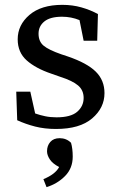

<svg xmlns="http://www.w3.org/2000/svg" viewBox="-20 -519 495 792"><path d="M211 13Q164 13 125 3Q86 -7 51 -23L47 -141H105L125 -51Q145 -44 166.5 -39.5Q188 -35 213 -35Q272 -35 298.5 -58Q325 -81 325 -115Q325 -147 302 -166.5Q279 -186 229 -202L192 -215Q127 -237 90 -270Q53 -303 53 -357Q53 -416 101.5 -457.5Q150 -499 237 -499Q279 -499 316 -488.5Q353 -478 384 -461L381 -351H325L308 -436Q274 -450 236 -450Q187 -450 163 -430.5Q139 -411 139 -380Q139 -348 160 -330.5Q181 -313 233 -295L260 -286Q339 -259 375 -223.5Q411 -188 411 -135Q411 -74 360 -30.5Q309 13 211 13ZM280 127Q280 175 248.5 207Q217 239 172 253L159 220Q208 200 224 170Q197 156 185.5 138.5Q174 121 174 105Q174 82 187.5 66.5Q201 51 226 51Q254 51 273 70Q280 94 280 127Z"/></svg>

Font: Source Serif 4 SmText
Style: Regular
Weight: 400
Designer: Frank Grießhammer
Foundry: Adobe
Version: Version 4.005;hotconv 1.1.0;makeotfexe 2.6.0